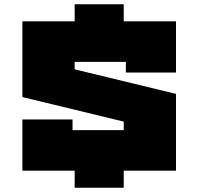

<svg xmlns="http://www.w3.org/2000/svg" viewBox="-20 -800 930 900"><path d="M85 0V-240H320V-190H560V-230L85 -345V-700H330V-780H560V-700H805V-460H570V-510H330V-475L805 -360V0H560V80H330V0Z"/></svg>

Font: Imperial One
Style: Regular
Weight: 400
Designer: Jovanny Lemonad
Foundry: Jovanny Lemonad
Version: Version 1.000